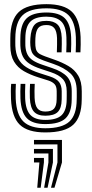

<svg xmlns="http://www.w3.org/2000/svg" viewBox="-20 -629 443 925"><path d="M198.2 9Q113.7 9 75.2 -28.2Q36.8 -65.5 33 -151.9Q32.3 -169.6 32.3 -189.7Q32.3 -209.7 33.8 -224.9H56.5Q55.3 -210.5 55.2 -190.8Q55 -171.1 55.7 -153.2Q59.1 -77.1 92.2 -44.1Q125.3 -11.1 198.2 -11.1Q279.2 -11.1 314.1 -43.2Q349 -75.4 349.5 -148.7Q349.7 -155.6 349.8 -162.3Q349.8 -169 349.8 -175.9Q349.7 -182.7 349.7 -189.5Q349.7 -246.9 319.8 -274.9Q289.8 -302.9 236.3 -321.4L190.6 -337.3Q165.1 -346.3 151.7 -356.2Q138.3 -366.1 133 -378.7Q127.7 -391.3 126.4 -408.3Q125.5 -416.3 125.6 -426Q125.8 -435.6 126.4 -445.3Q129.4 -489.9 146 -509.2Q162.5 -528.5 203.8 -528.5Q238 -528.5 256.8 -511.1Q275.6 -493.7 277.5 -446.5Q278 -435.1 277.7 -416.4Q277.4 -397.7 276.7 -376.9H253.9Q254.6 -396.7 254.9 -414.6Q255.3 -432.5 254.8 -445.4Q253.4 -479.3 241.4 -493.8Q229.4 -508.4 203.8 -508.4Q175.4 -508.4 163.9 -493.8Q152.3 -479.2 150.5 -445.3Q150 -435 150 -426.3Q150 -417.5 150.5 -408.3Q151.7 -391.8 157.4 -382.6Q163.1 -373.3 173.4 -367.9Q183.6 -362.6 197.7 -357.3L242.2 -341.5Q280.2 -328.2 309.9 -310.7Q339.7 -293.3 356.8 -264.8Q373.9 -236.4 373.9 -189.5Q373.9 -182.3 373.9 -175.6Q374 -169 373.9 -162.3Q373.9 -155.7 373.7 -148.6Q373 -65.1 332.8 -28Q292.6 9 198.2 9ZM198.2 -31.2Q136.5 -31.2 108.9 -60.1Q81.4 -88.9 78.5 -154.1Q78 -169.5 78 -188.8Q78 -208.2 79.2 -224.9H102Q100.9 -208.2 100.8 -189Q100.8 -169.8 101.2 -155.3Q103.6 -99.7 126.2 -75.5Q148.8 -51.3 198.2 -51.3Q253.8 -51.3 277.3 -74.5Q300.7 -97.6 301.2 -148.8Q301.5 -159.8 301.5 -169.5Q301.4 -179.2 301.4 -189.5Q301.4 -226.8 283.1 -247.4Q264.7 -268 224.7 -281.3L176.8 -297.1Q142 -308.6 120.9 -322.9Q99.7 -337.1 89.7 -357.5Q79.6 -378 78.1 -408.2Q77.7 -418.4 77.8 -427.6Q78 -436.8 78.1 -445.4Q78.4 -511.1 107.4 -539.9Q136.4 -568.8 203.8 -568.8Q264.6 -568.8 292.3 -541.1Q320 -513.4 322.8 -449.3Q323.3 -434.5 323.2 -417Q323.1 -399.5 322 -376.9H299.2Q300.2 -398.9 300.4 -415.7Q300.7 -432.5 300 -448.9Q297.7 -505.4 273.6 -527Q249.5 -548.7 203.8 -548.7Q149.5 -548.7 126 -524.5Q102.5 -500.4 102.2 -445.4Q102.1 -436.3 102 -427.1Q101.8 -417.9 102.2 -408.2Q103.8 -383.2 112.3 -366.5Q120.8 -349.7 138.2 -338.2Q155.5 -326.7 183.7 -317.2L230.6 -301.3Q279.6 -284.9 302.6 -260.3Q325.6 -235.7 325.6 -189.5Q325.6 -179.2 325.6 -169.1Q325.6 -158.9 325.4 -148.8Q324.8 -86.4 295.7 -58.8Q266.6 -31.2 198.2 -31.2ZM198.2 -71.5Q160.9 -71.5 143.4 -91.1Q125.9 -110.7 123.9 -156.4Q123.5 -170.1 123.5 -188.6Q123.5 -207.1 124.6 -224.9H147.3Q146.3 -208.6 146.2 -190.7Q146.2 -172.7 146.7 -158.1Q148.2 -122.4 160.2 -107Q172.3 -91.6 198.2 -91.6Q227.8 -91.6 240.1 -105.3Q252.5 -119.1 252.9 -148.9Q253.2 -159.7 253.2 -169.4Q253.1 -179.2 253.1 -189.5Q253.1 -213 242.5 -224Q231.9 -235 213 -241.1L162.7 -257Q125 -269 95 -286.2Q65.1 -303.3 47.6 -332.3Q30.1 -361.3 29.7 -408.1Q29.6 -418.7 29.6 -428.2Q29.7 -437.6 29.7 -445.5Q30.1 -532.8 70.3 -570.9Q110.5 -609 203.8 -609Q288.2 -609 326.4 -572.4Q364.5 -535.8 368.3 -451.1Q369 -434.3 368.7 -414.6Q368.3 -394.9 367.5 -376.9H344.7Q345.4 -393 345.8 -413.1Q346.2 -433.3 345.5 -449.9Q342.2 -524.4 309.3 -556.7Q276.4 -588.9 203.8 -588.9Q123.5 -588.9 88.8 -555.5Q54.2 -522 53.9 -445.5Q53.8 -436.3 53.7 -427.1Q53.5 -417.9 53.9 -408.1Q55.5 -371 68.2 -346.5Q80.9 -321.9 106.1 -305.7Q131.2 -289.5 169.6 -277L218.9 -261.2Q252.1 -250.4 264.7 -233.5Q277.3 -216.7 277.3 -189.5Q277.3 -182.9 277.3 -176.3Q277.3 -169.7 277.3 -163.1Q277.3 -156.4 277.1 -148.9Q276.6 -108 258.5 -89.7Q240.4 -71.5 198.2 -71.5ZM225.7 275.5 256.8 153.7V66.7H143.7V45H278.5V153.7L242.4 275.5ZM159.4 275.5 169.8 153.7H143.7V131.9H191.6V153.7L176 275.5ZM192.6 275.5 213.3 153.7V110.2H143.7V88.5H235V153.7L209.2 275.5Z"/></svg>

Font: Big Shoulders Inline Thin
Style: Regular
Weight: 100
Designer: Patric King
Foundry: XO Type Co
Version: Version 2.002